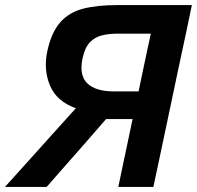

<svg xmlns="http://www.w3.org/2000/svg" viewBox="-50 -733 773 753"><path d="M-30.5 0Q-6 -27 26.2 -62.8Q58.5 -98.5 92.2 -136Q126 -173.5 155 -206L247.5 -308.5Q172.5 -335 146.2 -397.2Q120 -459.5 135.5 -532Q151.5 -606 186 -645.2Q220.5 -684.5 275.5 -698.8Q330.5 -713 408 -713H702.5Q690.5 -654.5 678.5 -598.2Q666.5 -542 651.5 -472.5L601.5 -235.5Q587 -166.5 575.5 -112.5Q564 -58.5 551.5 0H414Q426 -58 437.5 -112Q449 -166 463.5 -235L470 -266H366L275.5 -162Q241 -123 206 -83.2Q171 -43.5 133 0ZM397.5 -374.5H493.5L510 -453.5Q518.5 -494 526.2 -530.2Q534 -566.5 541.5 -601H410Q377 -601 349.5 -594.2Q322 -587.5 302.5 -567Q283 -546.5 274 -505.5Q259.5 -438.5 292 -406.5Q324.5 -374.5 397.5 -374.5Z"/></svg>

Font: Commissioner SemiBold
Style: Italic
Weight: 600
Italic angle: -12°
Designer: Kostas Bartsokas
Foundry: Kostas Bartsokas
Version: Version 1.000; ttfautohint (v1.8.3)